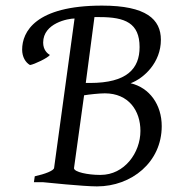

<svg xmlns="http://www.w3.org/2000/svg" viewBox="-20 -650 636 685"><path d="M478 -482C478 -405 433 -354 301 -354H286L317 -589H336C426 -589 478 -568 478 -482ZM244 -50C244 -52 244 -51 280 -310C297 -313 335 -317 354 -317C439 -317 481 -255 481 -183C481 -105 424 -26 339 -26H335C295 -26 244 -36 244 -50ZM326 15C449 15 557 -71 557 -200C557 -276 514 -337 446 -353C494 -371 554 -427 554 -508C554 -581 502 -630 344 -630C106 -630 59 -536 59 -473C59 -447 71 -427 87 -418C102 -420 152 -444 158 -454C149 -459 134 -472 134 -498C134 -568 224 -584 246 -584L173 -51C172 -41 140 -29 104 -21L101 0H133C143 1 278 15 326 15Z"/></svg>

Font: Temporarium
Style: Italic
Weight: 400
Italic angle: -7°
Version: Version 1.1